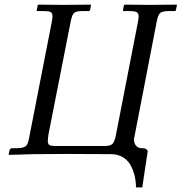

<svg xmlns="http://www.w3.org/2000/svg" viewBox="-20 -666 782 827"><path d="M458 -2Q369.1 -2.9 271 -2.9Q170.9 -2.9 127.9 -2L20 1L17.1 -1L21 -18.1Q21 -21.5 24.4 -24.7Q27.8 -27.8 30.8 -27.8H58.1Q83 -28.8 92 -37.4Q101.1 -45.9 106 -75.2L203.1 -571.8Q206.1 -586.9 206.1 -596.2Q206.1 -609.4 198.7 -613.8Q191.4 -618.2 171.9 -618.2H143.1Q136.7 -618.2 138.2 -623L143.1 -645L145 -646L252.9 -645L370.1 -646L372.1 -645L368.2 -623Q366.7 -618.2 360.8 -618.2H332Q307.1 -618.2 298.6 -609.9Q290 -601.6 284.2 -571.8L188 -83Q186 -63.5 186 -59.1Q186 -45.4 193.1 -41.3Q200.2 -37.1 219.2 -37.1H431.2Q456.5 -37.1 465.1 -46.9Q473.6 -56.6 479 -83L574.2 -571.8Q577.1 -585 577.1 -596.2Q577.1 -607.9 570.1 -612.8Q563 -617.7 543.9 -618.2H514.2Q508.8 -618.2 509.8 -623L514.2 -645L517.1 -646L624 -645L740.2 -646L742.2 -645L737.8 -623Q737.8 -618.2 731 -618.2H702.1Q676.3 -617.7 668 -608.2Q659.7 -598.6 654.8 -571.8L559.1 -77.1Q557.1 -69.3 557.1 -64.9Q557.1 -49.3 565.9 -38.6Q574.7 -27.8 589.8 -27.8Q616.2 -27.8 616.2 -12.2Q616.2 -11.7 615.7 -10Q615.2 -8.3 615.2 -7.8L592.8 141.1H565.9Q565.4 113.3 559.3 88.6Q553.2 64 541 43.2Q528.8 22.5 507.6 10.3Q486.3 -2 458 -2Z"/></svg>

Font: Linux Libertine G
Style: Italic
Weight: 400
Italic angle: -12°
Designer: Philipp H. Poll
Foundry: Philipp H. Poll
Version: Version 5.1.3